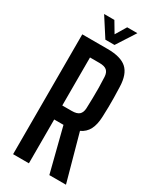

<svg xmlns="http://www.w3.org/2000/svg" viewBox="-239 -1038 918 1110"><g transform="rotate(30 220.0 -482.5)"><path d="M56 0V-800H225Q313.5 -800 353.2 -764.2Q393 -728.5 395.5 -646Q397 -606 397.5 -573.8Q398 -541.5 397.5 -511.2Q397 -481 395.5 -446Q393.5 -392.5 376.2 -359.5Q359 -326.5 323.5 -310L409 0H298L223.5 -292.5H161.5V0ZM161.5 -386H224.5Q258.5 -386 273.8 -399.5Q289 -413 290.5 -441.5Q292 -479 292.5 -512.8Q293 -546.5 292.8 -580Q292.5 -613.5 290.5 -651Q289 -680 273.8 -693.2Q258.5 -706.5 225 -706.5H161.5ZM187 -840 106.5 -965H175L217.5 -893.5L260.5 -965H328.5L248 -840Z"/></g></svg>

Font: Big Shoulders Medium
Style: Regular
Weight: 500
Designer: Patric King
Foundry: XO Type Co
Version: Version 2.002